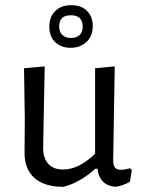

<svg xmlns="http://www.w3.org/2000/svg" viewBox="-20 -717 551 743"><path d="M425 -68.5C420.3 -74.2 418 -84 418 -98L424 -460L348 -453V-122C306 -81.3 264.7 -61 224 -61C198.7 -61 179.3 -68.7 166 -84C152.7 -99.3 146.3 -120.7 147 -148L153 -460L73 -453L76 -256L75 -129C74.3 -85.7 86.8 -52.3 112.5 -29C138.2 -5.7 175.7 6 225 6C267.7 -4.7 309 -28 349 -64H357C362.3 -21.3 385.3 2 426 6C444.7 4 463.7 -2.7 483 -14L490 -59L483 -66C470.3 -62 458.7 -60 448 -60C437.3 -60 429.7 -62.8 425 -68.5ZM317 -674.5C302.3 -689.5 282 -697 256 -697C230 -697 209.3 -689.5 194 -674.5C178.7 -659.5 171 -639.3 171 -614C171 -588 178.7 -567.8 194 -553.5C209.3 -539.2 229 -532 253 -532C277.7 -532 298.2 -539.5 314.5 -554.5C330.8 -569.5 339 -590 339 -616C339 -640 331.7 -659.5 317 -674.5ZM209 -615C209 -643.7 224 -658 254 -658C284.7 -658 300 -643 300 -613C300 -599 295.8 -588.3 287.5 -581C279.2 -573.7 268.3 -570 255 -570C241 -570 229.8 -573.8 221.5 -581.5C213.2 -589.2 209 -600.3 209 -615Z"/></svg>

Font: Alegreya Sans
Style: Regular
Weight: 400
Designer: Juan Pablo del Peral
Foundry: Huerta Tipografica
Version: Version 1.000;PS 001.000;hotconv 1.0.70;makeotf.lib2.5.58329